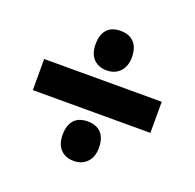

<svg xmlns="http://www.w3.org/2000/svg" viewBox="-102 -732 770 759"><g transform="rotate(20 283.0 -352.5)"><path d="M35.2 -287.1V-418H529.8V-287.1ZM206.1 -162.1Q206.1 -202.1 225.3 -223.6Q244.6 -245.1 282.2 -245.1Q318.8 -245.1 338.9 -223.9Q358.9 -202.6 358.9 -162.1Q358.9 -123 337.6 -101.1Q316.4 -79.1 282.2 -79.1Q247.6 -79.1 226.8 -100.6Q206.1 -122.1 206.1 -162.1ZM206.1 -543Q206.1 -583 225.3 -604.5Q244.6 -626 282.2 -626Q318.8 -626 338.9 -604.7Q358.9 -583.5 358.9 -543Q358.9 -503.9 337.6 -481.9Q316.4 -460 282.2 -460Q247.6 -460 226.8 -481.4Q206.1 -502.9 206.1 -543Z"/></g></svg>

Font: OpenSansExtrabold
Style: Regular
Weight: 800
Foundry: Ascender Corporation
Version: Version 1.10